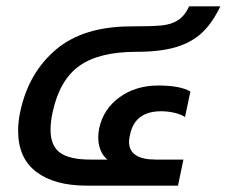

<svg xmlns="http://www.w3.org/2000/svg" viewBox="-20 -584 713 604"><path d="M37 -172Q37 -203 44 -234Q70 -355 156 -428Q242 -501 393 -501Q458 -501 488.5 -504Q519 -507 540 -520.5Q561 -534 575 -564H673Q649 -513 616.5 -482Q584 -451 534.5 -436Q485 -421 409 -421Q292 -421 230 -377Q168 -333 146 -233Q139 -202 139 -176Q139 -125 169 -103.5Q199 -82 264 -82H318Q304 -93 296.5 -111.5Q289 -130 289 -152Q289 -165 292 -180Q305 -241 356 -278Q407 -315 478 -315Q547 -315 579 -296L562 -216Q550 -224 529.5 -229Q509 -234 487 -234Q404 -234 389 -160Q386 -148 386 -138Q386 -82 470 -82H557L540 0H253Q151 0 94 -43.5Q37 -87 37 -172Z"/></svg>

Font: Prompt
Style: Italic
Weight: 400
Italic angle: -12°
Designer: Katatrad Team
Foundry: CadsonDemak
Version: Version 1.001